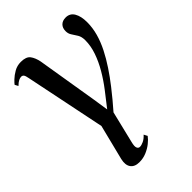

<svg xmlns="http://www.w3.org/2000/svg" viewBox="-230 -622 967 967"><g transform="rotate(-45 254.0 -138.0)"><path d="M307 -129.5Q337 -168.5 361.2 -210Q385.5 -251.5 400 -293.5Q414.5 -335.5 414.5 -375.5Q414.5 -400.5 405 -416.2Q395.5 -432 386 -445.8Q376.5 -459.5 376.5 -477.5Q376.5 -500.5 389.5 -513.5Q402.5 -526.5 425.5 -526.5Q455.5 -526.5 470.5 -501Q485.5 -475.5 485.5 -433.5Q485.5 -393.5 474.5 -354Q463.5 -314.5 443.5 -275Q423.5 -235.5 397.2 -196Q371 -156.5 340.5 -117.5Q322 -94 299.2 -66.2Q276.5 -38.5 258 -18L217 151Q210 178 214.8 188.5Q219.5 199 229.5 199Q241 199 256.2 191.8Q271.5 184.5 286 168.5L296 187.5Q285.5 202 266.8 217Q248 232 224 242Q200 252 173 252Q140 252 125.5 231.8Q111 211.5 119.5 175.5L166.5 -12.5L78.5 -441.5Q75 -461 70 -467.5Q65 -474 56 -474Q48 -474 38 -469.2Q28 -464.5 13.5 -450.5L4 -468.5Q8 -474.5 22.8 -488.8Q37.5 -503 59.2 -515.5Q81 -528 107.5 -528Q145 -528 159.2 -509.2Q173.5 -490.5 180 -458.5L234 -130L246 -51Z"/></g></svg>

Font: Merriweather 120pt
Style: Italic
Weight: 400
Italic angle: -7.8°
Version: Version 2.101